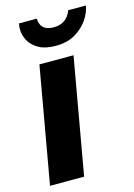

<svg xmlns="http://www.w3.org/2000/svg" viewBox="-112 -783 589 843"><g transform="rotate(-15 182.5 -362.0)"><path d="M8 0 101 -527H256L163 0ZM192 -587Q145 -587 115.5 -603.5Q86 -620 72 -645.5Q58 -671 58 -699Q58 -705 59 -711.5Q60 -718 61 -724H142Q142 -708 148.5 -695Q155 -682 169 -675Q183 -668 204 -668Q228 -668 244.5 -676.5Q261 -685 271 -698.5Q281 -712 284 -724H365Q360 -692 338 -660.5Q316 -629 280 -608Q244 -587 192 -587Z"/></g></svg>

Font: Archivo SemiCondensed ExtraBold
Style: Italic
Weight: 800
Width: 4
Italic angle: -10°
Designer: Hector Gatti
Foundry: Omnibus-Type
Version: Version 2.001